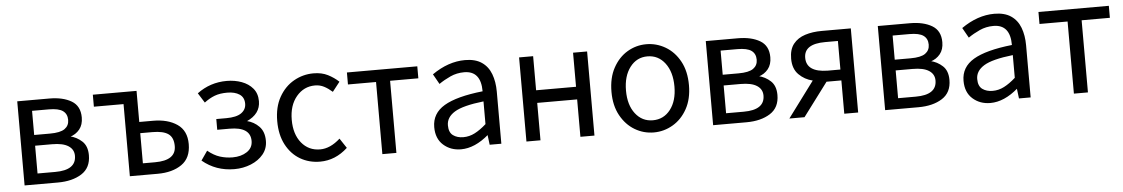

<svg xmlns="http://www.w3.org/2000/svg" viewBox="-33 -867 7088 1212"><g transform="rotate(-5 3511.5 -260.5)"><path d="M297 6H86V-527H289Q375 -527 429 -495Q483 -463 483 -390Q483 -344 459.5 -315Q436 -286 397 -274V-278Q441 -268 474 -237.5Q507 -207 507 -149Q507 -69 448 -31.5Q389 6 297 6ZM286 -62Q419 -62 419 -153Q419 -193 384.5 -215.5Q350 -238 281 -238H174V-62ZM274 -306Q340 -306 368 -326Q396 -346 396 -382Q396 -420 369 -439.5Q342 -459 280 -459H174V-306Z M929 6H753V-451H565V-527H842V-330H929Q1023 -330 1082 -289.5Q1141 -249 1141 -164Q1141 -76 1082 -35Q1023 6 929 6ZM919 -68Q1052 -68 1052 -159Q1052 -213 1020 -236Q988 -259 919 -259H842V-68Z M1415 19Q1298 19 1212 -53L1253 -112Q1292 -80 1330.5 -68Q1369 -56 1410 -56Q1464 -56 1501 -80.5Q1538 -105 1538 -149Q1538 -238 1406 -238H1328V-306H1391Q1456 -306 1487 -328Q1518 -350 1518 -387Q1518 -427 1488.5 -446.5Q1459 -466 1411 -466Q1364 -466 1331 -453.5Q1298 -441 1265 -416L1226 -478Q1309 -540 1414 -540Q1465 -540 1508.5 -524Q1552 -508 1579 -476Q1606 -444 1606 -395Q1606 -314 1518 -275V-277Q1564 -266 1596 -233Q1628 -200 1628 -142Q1628 -93 1598.5 -57Q1569 -21 1520 -1Q1471 19 1415 19Z M1958 19Q1888 19 1832 -14Q1776 -47 1743 -109.5Q1710 -172 1710 -259Q1710 -348 1745.5 -411Q1781 -474 1839 -507Q1897 -540 1964 -540Q2016 -540 2054.5 -520.5Q2093 -501 2123 -473L2076 -413Q2050 -436 2024 -449.5Q1998 -463 1967 -463Q1896 -463 1849 -407Q1802 -351 1802 -259Q1802 -168 1847 -113Q1892 -58 1965 -58Q2029 -58 2092 -115L2133 -53Q2055 19 1958 19Z M2442 6H2353V-451H2175V-527H2621V-451H2442Z M2851 19Q2785 19 2739.5 -21.5Q2694 -62 2694 -135Q2694 -222 2773 -269Q2852 -316 3018 -334Q3018 -464 2912 -464Q2865 -464 2824.5 -445.5Q2784 -427 2751 -404L2715 -468Q2818 -540 2924 -540Q2989 -540 3029.5 -512.5Q3070 -485 3088.5 -436Q3107 -387 3107 -324V6H3033L3025 -58H3028Q2939 19 2851 19ZM2872 -56Q2910 -56 2945 -74Q2980 -92 3018 -126V-270Q2886 -255 2833.5 -222.5Q2781 -190 2781 -139Q2781 -94 2807 -75Q2833 -56 2872 -56Z M3697 6H3608V-231H3355V6H3266V-527H3355V-311H3608V-527H3697Z M4073 19Q4008 19 3952.5 -14Q3897 -47 3862.5 -109.5Q3828 -172 3828 -259Q3828 -348 3862.5 -411Q3897 -474 3952.5 -507Q4008 -540 4073 -540Q4137 -540 4193.5 -507Q4250 -474 4284.5 -411Q4319 -348 4319 -259Q4319 -172 4284.5 -109.5Q4250 -47 4193.5 -14Q4137 19 4073 19ZM4073 -58Q4142 -58 4184.5 -113Q4227 -168 4227 -259Q4227 -351 4184.5 -407Q4142 -463 4073 -463Q4005 -463 3962.5 -407Q3920 -351 3920 -259Q3920 -168 3962.5 -113Q4005 -58 4073 -58Z M4660 6H4449V-527H4652Q4738 -527 4792 -495Q4846 -463 4846 -390Q4846 -344 4822.5 -315Q4799 -286 4760 -274V-278Q4804 -268 4837 -237.5Q4870 -207 4870 -149Q4870 -69 4811 -31.5Q4752 6 4660 6ZM4649 -62Q4782 -62 4782 -153Q4782 -193 4747.5 -215.5Q4713 -238 4644 -238H4537V-62ZM4637 -306Q4703 -306 4731 -326Q4759 -346 4759 -382Q4759 -420 4732 -439.5Q4705 -459 4643 -459H4537V-306Z M5368 6H5280V-205H5186L5028 6H4932L5100 -220Q5049 -232 5012.5 -268.5Q4976 -305 4976 -369Q4976 -428 5003.5 -462.5Q5031 -497 5078 -512Q5125 -527 5184 -527H5368ZM5280 -274V-455H5199Q5065 -455 5065 -367Q5065 -276 5199 -274Z M5750 6H5539V-527H5742Q5828 -527 5882 -495Q5936 -463 5936 -390Q5936 -344 5912.5 -315Q5889 -286 5850 -274V-278Q5894 -268 5927 -237.5Q5960 -207 5960 -149Q5960 -69 5901 -31.5Q5842 6 5750 6ZM5739 -62Q5872 -62 5872 -153Q5872 -193 5837.5 -215.5Q5803 -238 5734 -238H5627V-62ZM5727 -306Q5793 -306 5821 -326Q5849 -346 5849 -382Q5849 -420 5822 -439.5Q5795 -459 5733 -459H5627V-306Z M6205 19Q6139 19 6093.5 -21.5Q6048 -62 6048 -135Q6048 -222 6127 -269Q6206 -316 6372 -334Q6372 -464 6266 -464Q6219 -464 6178.5 -445.5Q6138 -427 6105 -404L6069 -468Q6172 -540 6278 -540Q6343 -540 6383.5 -512.5Q6424 -485 6442.5 -436Q6461 -387 6461 -324V6H6387L6379 -58H6382Q6293 19 6205 19ZM6226 -56Q6264 -56 6299 -74Q6334 -92 6372 -126V-270Q6240 -255 6187.5 -222.5Q6135 -190 6135 -139Q6135 -94 6161 -75Q6187 -56 6226 -56Z M6824 6H6735V-451H6557V-527H7003V-451H6824Z"/></g></svg>

Font: LXGW 975 Gothic SC
Style: Regular
Weight: 400
Version: Version 2.01;February 25, 2021